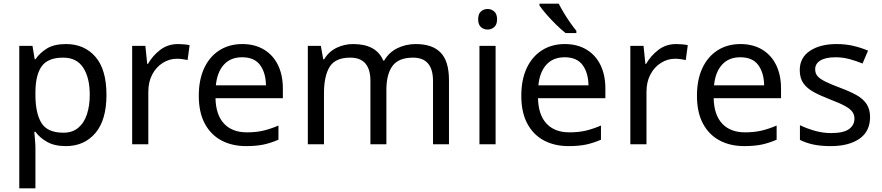

<svg xmlns="http://www.w3.org/2000/svg" viewBox="-20 -786 4805 1046"><path d="M340 -546Q439 -546 499.5 -477Q560 -408 560 -269Q560 -132 499.5 -61Q439 10 339 10Q277 10 236.5 -13Q196 -36 173 -68H167Q168 -51 170.5 -25Q173 1 173 20V240H85V-536H157L169 -463H173Q197 -498 236 -522Q275 -546 340 -546ZM324 -472Q242 -472 208 -426Q174 -380 173 -286V-269Q173 -170 205.5 -116.5Q238 -63 326 -63Q374 -63 406 -89.5Q438 -116 453.5 -163Q469 -210 469 -270Q469 -362 433.5 -417Q398 -472 324 -472Z M950 -546Q965 -546 982 -544.5Q999 -543 1013 -540L1002 -459Q989 -462 973 -464Q957 -466 944 -466Q903 -466 867 -443.5Q831 -421 809.5 -380.5Q788 -340 788 -286V0H700V-536H772L782 -438H786Q811 -482 852.5 -514Q894 -546 950 -546Z M1300 -546Q1368 -546 1418 -516Q1468 -486 1494.5 -431.5Q1521 -377 1521 -304V-251H1154Q1156 -160 1200.5 -112.5Q1245 -65 1325 -65Q1376 -65 1415.5 -74.5Q1455 -84 1497 -102V-25Q1456 -7 1416 1.5Q1376 10 1321 10Q1244 10 1186 -21Q1128 -52 1095.5 -113Q1063 -174 1063 -264Q1063 -352 1092.5 -415Q1122 -478 1175.5 -512Q1229 -546 1300 -546ZM1299 -474Q1236 -474 1199.5 -433.5Q1163 -393 1156 -321H1429Q1428 -389 1397 -431.5Q1366 -474 1299 -474Z M2245 -546Q2336 -546 2381 -499Q2426 -452 2426 -349V0H2339V-345Q2339 -472 2230 -472Q2152 -472 2118.5 -427Q2085 -382 2085 -296V0H1998V-345Q1998 -472 1888 -472Q1807 -472 1776 -422Q1745 -372 1745 -278V0H1657V-536H1728L1741 -463H1746Q1771 -505 1813.5 -525.5Q1856 -546 1904 -546Q2030 -546 2068 -456H2073Q2100 -502 2146 -524Q2192 -546 2245 -546Z M2637 -737Q2657 -737 2672.5 -723.5Q2688 -710 2688 -681Q2688 -652 2672.5 -638.5Q2657 -625 2637 -625Q2615 -625 2600 -638.5Q2585 -652 2585 -681Q2585 -710 2600 -723.5Q2615 -737 2637 -737ZM2680 -536V0H2592V-536Z M3057 -546Q3125 -546 3175 -516Q3225 -486 3251.5 -431.5Q3278 -377 3278 -304V-251H2911Q2913 -160 2957.5 -112.5Q3002 -65 3082 -65Q3133 -65 3172.5 -74.5Q3212 -84 3254 -102V-25Q3213 -7 3173 1.5Q3133 10 3078 10Q3001 10 2943 -21Q2885 -52 2852.5 -113Q2820 -174 2820 -264Q2820 -352 2849.5 -415Q2879 -478 2932.5 -512Q2986 -546 3057 -546ZM3056 -474Q2993 -474 2956.5 -433.5Q2920 -393 2913 -321H3186Q3185 -389 3154 -431.5Q3123 -474 3056 -474ZM3024 -766Q3035 -744 3051.5 -716.5Q3068 -689 3086.5 -662.5Q3105 -636 3120 -618V-606H3061Q3038 -624 3009 -652.5Q2980 -681 2955.5 -709.5Q2931 -738 2919 -756V-766Z M3664 -546Q3679 -546 3696 -544.5Q3713 -543 3727 -540L3716 -459Q3703 -462 3687 -464Q3671 -466 3658 -466Q3617 -466 3581 -443.5Q3545 -421 3523.5 -380.5Q3502 -340 3502 -286V0H3414V-536H3486L3496 -438H3500Q3525 -482 3566.5 -514Q3608 -546 3664 -546Z M4014 -546Q4082 -546 4132 -516Q4182 -486 4208.5 -431.5Q4235 -377 4235 -304V-251H3868Q3870 -160 3914.5 -112.5Q3959 -65 4039 -65Q4090 -65 4129.5 -74.5Q4169 -84 4211 -102V-25Q4170 -7 4130 1.5Q4090 10 4035 10Q3958 10 3900 -21Q3842 -52 3809.5 -113Q3777 -174 3777 -264Q3777 -352 3806.5 -415Q3836 -478 3889.5 -512Q3943 -546 4014 -546ZM4013 -474Q3950 -474 3913.5 -433.5Q3877 -393 3870 -321H4143Q4142 -389 4111 -431.5Q4080 -474 4013 -474Z M4720 -148Q4720 -70 4662 -30Q4604 10 4506 10Q4450 10 4409.5 1Q4369 -8 4338 -24V-104Q4370 -88 4415.5 -74.5Q4461 -61 4508 -61Q4575 -61 4605 -82.5Q4635 -104 4635 -140Q4635 -160 4624 -176Q4613 -192 4584.5 -208Q4556 -224 4503 -244Q4451 -264 4414 -284Q4377 -304 4357 -332Q4337 -360 4337 -404Q4337 -472 4392.5 -509Q4448 -546 4538 -546Q4587 -546 4629.5 -536Q4672 -526 4709 -510L4679 -440Q4645 -454 4608 -464Q4571 -474 4532 -474Q4478 -474 4449.5 -456.5Q4421 -439 4421 -409Q4421 -386 4434 -371Q4447 -356 4477.5 -341Q4508 -326 4559 -307Q4610 -288 4646 -268Q4682 -248 4701 -219.5Q4720 -191 4720 -148Z"/></svg>

Font: Apis
Style: Regular
Weight: 400
Designer: Monotype Design Team
Foundry: Monotype Imaging Inc.
Version: Version 2.000; build 0001